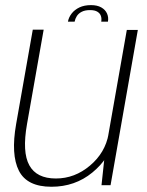

<svg xmlns="http://www.w3.org/2000/svg" viewBox="-20 -706 562 732"><path d="M367 0H401.5L505.5 -592H463.5L379 -112ZM146.5 -593H105L41.5 -233Q21 -116.5 52 -55.2Q83 6 176 6Q266 6 332 -48.2Q398 -102.5 410 -170L394 -195.5Q381.5 -124 323.2 -74.8Q265 -25.5 193 -25.5Q119.5 -25.5 91.8 -75.8Q64 -126 83 -233ZM327 -686.5Q301.5 -686.5 283 -677.8Q264.5 -669 253.2 -654.5Q242 -640 239 -623.5H264.5Q266.5 -634.5 273 -644.8Q279.5 -655 291.8 -661.2Q304 -667.5 323.5 -667.5Q341.5 -667.5 351.5 -661.2Q361.5 -655 364.8 -645Q368 -635 366 -623.5H391.5Q394.5 -640 388 -654.5Q381.5 -669 366 -677.8Q350.5 -686.5 327 -686.5Z"/></svg>

Font: Anybody UltraCondensed Thin ExtraLight
Style: Italic
Weight: 250
Italic angle: -10°
Version: Version 1.111